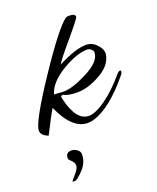

<svg xmlns="http://www.w3.org/2000/svg" viewBox="-168 -582 746 915"><g transform="rotate(-20 205.0 -124.0)"><path d="M205 12Q126 12 71 -113Q57 -92 8 5Q-28 -9 -28 -33Q-28 -76 101 -269Q230 -462 278 -496Q282 -499 294 -499Q325 -499 325 -483Q325 -475 255.5 -393Q186 -311 178 -294Q269 -341 323 -341Q354 -341 376 -316Q397 -295 397 -273Q397 -270 397 -267Q389 -210 317 -173Q259 -142 209 -142Q159 -142 139 -155Q133 -156 129.5 -152Q126 -148 128 -142Q156 -18 221 -18Q255 -18 308.5 -56Q362 -94 420 -163Q427 -170 432.5 -170Q438 -170 438 -164.5Q438 -159 431 -149Q377 -83 329 -45Q256 12 205 12ZM349 -294Q349 -302 340 -310Q331 -318 321 -318Q267 -318 191.5 -273Q116 -228 99 -171Q108 -171 147 -168Q192 -168 265 -205Q349 -247 349 -294ZM127 142Q127 184 95 217.5Q63 251 51.5 251Q40 251 40 249Q40 247 61.5 222.5Q83 198 83 183Q83 168 69.5 156Q56 144 56 138Q56 108 85 108Q100 108 113.5 118Q127 128 127 142Z"/></g></svg>

Font: Alex Brush
Style: Regular
Weight: 400
Designer: Robert E. Leuschke
Foundry: Robert E. Leuschke
Version: Version 1.003